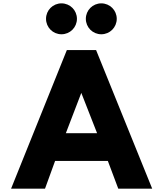

<svg xmlns="http://www.w3.org/2000/svg" viewBox="-20 -1123 972 1143"><path d="M583 -1103C532 -1103 491 -1062 491 -1011C491 -960 532 -919 583 -919C634 -919 675 -960 675 -1011C675 -1062 634 -1103 583 -1103ZM346 -1103C295 -1103 254 -1062 254 -1011C254 -960 295 -919 346 -919C397 -919 438 -960 438 -1011C438 -1062 397 -1103 346 -1103ZM552 -825H378L46 0H248L308 -165H622L684 0H886ZM558 -330H372L464 -570Z"/></svg>

Font: Sztylet
Style: Bd
Weight: 700
Foundry: Cannot Into Space Fonts, PlusOne Fonts
Version: Version 0.12